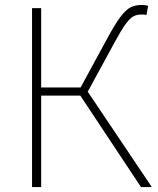

<svg xmlns="http://www.w3.org/2000/svg" viewBox="-20 -759 643 779"><path d="M110 0V-726H147V-404H307L414 -601Q447 -662 469 -691Q491 -720 510.5 -729.5Q530 -739 555 -739Q563 -739 569.5 -738Q576 -737 581 -735L574 -698Q567 -700 562 -700Q557 -700 552 -700Q536 -700 522 -693Q508 -686 490.5 -662.5Q473 -639 446 -589L336 -387L596 0H552L306 -371H147V0Z"/></svg>

Font: Noto Sans TC Thin
Style: Regular
Weight: 100
Designer: Ryoko NISHIZUKA 西塚涼子 (kana, bopomofo & ideographs); Paul D. Hunt (Latin, Greek & Cyrillic); Sandoll Communications 산돌커뮤니
Foundry: Adobe
Version: Version 2.004-H2;hotconv 1.0.118;makeotfexe 2.5.65603